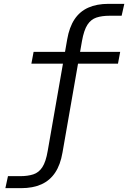

<svg xmlns="http://www.w3.org/2000/svg" viewBox="-20 -770 690 1000"><path d="M8 210 21.5 147.5H84.5Q124.5 147.5 153.2 138.2Q182 129 200.5 100.8Q219 72.5 228.5 16L330 -565Q341 -628.5 368.2 -669.5Q395.5 -710.5 439.8 -730.2Q484 -750 545.5 -750H627.5L613.5 -688H551Q511 -688 482.2 -678.5Q453.5 -669 435.2 -640.8Q417 -612.5 407 -556.5L305.5 24.5Q294.5 88.5 267.2 129.2Q240 170 195.8 190Q151.5 210 89.5 210ZM143.5 -438.5 155 -500H606L594.5 -438.5Z"/></svg>

Font: Trispace Thin Light
Style: Regular
Weight: 300
Version: Version 1.210